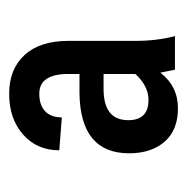

<svg xmlns="http://www.w3.org/2000/svg" viewBox="-14 -748 423 436"><g transform="rotate(-90 198.0 -529.5)"><path d="M258.3 -344.2 251.5 -377.4Q220.7 -337.4 170.4 -337.4Q121.1 -337.4 94.7 -367.7Q68.4 -397.9 68.4 -448.2Q68.4 -559.1 204.6 -561H248.5V-586.4Q248.5 -652.3 203.6 -652.3Q178.2 -652.3 164.1 -639.2Q149.9 -626 149.9 -601.1L75.2 -606.9Q75.2 -657.7 111.1 -689.2Q147 -720.7 203.6 -720.7Q259.3 -720.7 291.5 -685.8Q323.7 -650.9 323.7 -585.9V-432.6Q323.7 -385.7 334.5 -344.2ZM189.5 -404.3Q221.2 -404.3 248.5 -434.1V-506.3H214.4Q143.6 -506.3 143.6 -450.2Q143.6 -404.3 189.5 -404.3Z"/></g></svg>

Font: Roboto Condensed
Style: Regular
Weight: 400
Designer: Google
Version: Version 2.001047; 2015